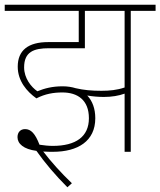

<svg xmlns="http://www.w3.org/2000/svg" viewBox="-20 -642 678 812"><path d="M244 -251C308 -251 356 -219 356 -142C356 -64 301 -25 203 -25C186 -25 166 -27 147 -30C129 -77 111 -96 86 -96C66 -96 54 -82 54 -62C54 -34 80 -11 134 -4C170 47 214 99 265 150L284 133C238 89 195 41 163 -1H166C182 0 193 0 204 0C309 0 383 -45 383 -142C383 -182 371 -215 349 -238C373 -234 396 -232 419 -232C453 -232 482 -237 507 -246V0H533V-596H638V-622H0V-596H313V-464H184C99 -464 55 -429 55 -360C55 -300 93 -255 134 -226C171 -245 206 -251 244 -251ZM409 -258C368 -258 334 -261 300 -269C284 -274 265 -277 245 -277C200 -277 168 -268 138 -256C112 -274 82 -311 82 -357C82 -423 123 -438 187 -438H339V-596H507V-272C475 -261 443 -258 409 -258Z"/></svg>

Font: Noto Sans Devanagari SemiCondensed Thin
Style: Regular
Weight: 100
Width: 4
Designer: Jelle Bosma - Monotype Design Team
Foundry: Monotype Imaging Inc.
Version: Version 2.004